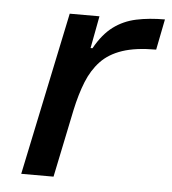

<svg xmlns="http://www.w3.org/2000/svg" viewBox="-43 -558 536 598"><g transform="rotate(5 224.5 -259.0)"><path d="M45 0 152 -510H245L226 -409H232Q257 -454 288.5 -477.5Q320 -501 360 -509.5Q400 -518 449 -518L430 -422Q366 -422 324.5 -408Q283 -394 257.5 -367Q232 -340 216.5 -301.5Q201 -263 190 -212L146 0Z"/></g></svg>

Font: Saira Expanded Medium
Style: Italic
Weight: 500
Width: 7
Italic angle: -12°
Designer: Hector Gatti with collaboration of the Omnibus-Type team
Foundry: Omnibus-Type
Version: Version 1.101